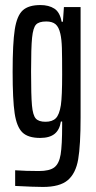

<svg xmlns="http://www.w3.org/2000/svg" viewBox="-20 -538 379 760"><path d="M40 198V136Q82 139 134 139Q176 139 195 124.5Q214 110 220 73.5Q226 37 226 -42V-57H221Q216 -24 196 -8Q176 8 139 8Q91 8 68.5 -14Q46 -36 38 -89.5Q30 -143 30 -254Q30 -367 38.5 -421.5Q47 -476 70 -497Q93 -518 140 -518Q173 -518 195 -504Q217 -490 224 -452H229L233 -510H299V-73Q299 37 289.5 92.5Q280 148 248.5 175Q217 202 150 202Q116 202 40 198ZM221 -122Q226 -157 226 -243Q226 -314 225 -348Q224 -382 219 -404Q213 -431 200 -442Q187 -453 163 -453Q134 -453 122.5 -440.5Q111 -428 107 -389Q103 -350 103 -255Q103 -160 106.5 -121Q110 -82 121.5 -69Q133 -56 160 -56Q187 -56 201 -70Q215 -84 221 -122Z"/></svg>

Font: Saira Ultra Condensed Medium
Style: Regular
Weight: 500
Width: 1
Designer: Hector Gatti with collaboration of the Omnibus-Type team
Foundry: Omnibus-Type
Version: Version 1.001; ttfautohint (v1.8)